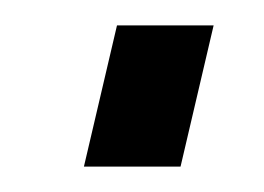

<svg xmlns="http://www.w3.org/2000/svg" viewBox="-20 -131 208 151"><path d="M46 0 72 -111H148L122 0Z"/></svg>

Font: TitilliumWebItalic
Style: Italic
Weight: 400
Italic angle: -13°
Version: Version 1.001;PS 57.000;hotconv 1.0.70;makeotf.lib2.5.55311